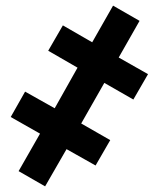

<svg xmlns="http://www.w3.org/2000/svg" viewBox="-20 -656 555 681"><path d="M140 5 46 -49 122 -182 18 -241 69 -331 174 -272 255 -416 151 -476 203 -566 307 -506 381 -636 475 -582 401 -452 505 -393 453 -303 350 -362 268 -218 371 -159 319 -69 216 -127Z"/></svg>

Font: Noto Sans Condensed ExtraBold
Style: Italic
Weight: 800
Width: 3
Italic angle: -12°
Designer: Monotype Design Team
Foundry: Monotype Imaging Inc.
Version: Version 2.013; ttfautohint (v1.8.4.7-5d5b)